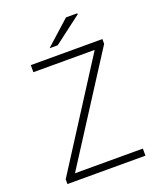

<svg xmlns="http://www.w3.org/2000/svg" viewBox="-152 -926 842 1018"><g transform="rotate(-20 269.0 -416.5)"><path d="M50 0V-27L429 -619H83V-659H487V-632L107 -40H490V0ZM207 -709 345 -833H407L410 -828L253 -709Z"/></g></svg>

Font: Source Sans 3 Light
Style: Regular
Weight: 300
Designer: Paul D. Hunt
Foundry: Adobe
Version: Version 3.052;hotconv 1.1.0;makeotfexe 2.6.0